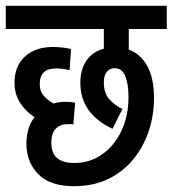

<svg xmlns="http://www.w3.org/2000/svg" viewBox="-20 -642 595 662"><path d="M236 -80Q290 -80 332.5 -110Q375 -140 399 -191.5Q423 -243 423 -307Q423 -352 412 -379.5Q401 -407 375 -407Q359 -407 348.5 -394.5Q338 -382 338 -358Q338 -322 355.5 -301.5Q373 -281 402 -266L368 -198Q314 -223 285.5 -262.5Q257 -302 257 -357Q257 -402 278 -433Q299 -464 338 -474V-542H0V-622H555V-542H424V-471Q465 -456 488 -414Q511 -372 511 -304Q511 -246 493.5 -192Q476 -138 441 -94.5Q406 -51 354.5 -25.5Q303 0 234 0Q153 0 112 -41.5Q71 -83 71 -148Q71 -171 77.5 -195Q84 -219 99 -238Q68 -258 49 -288Q30 -318 30 -357Q30 -414 66 -447Q102 -480 162 -480Q179 -480 196 -478Q213 -476 225 -473L220 -400Q208 -403 197.5 -404.5Q187 -406 173 -406Q117 -406 117 -352Q117 -327 131 -311.5Q145 -296 165 -285Q184 -291 205 -291Q225 -291 239 -288L233 -213Q229 -214 223 -214Q217 -214 213 -214Q188 -214 172.5 -198.5Q157 -183 157 -150Q157 -113 177.5 -96.5Q198 -80 236 -80Z"/></svg>

Font: Noto Sans ExtraCondensed Medium
Style: Regular
Weight: 500
Width: 2
Designer: Monotype Design Team
Foundry: Monotype Imaging Inc.
Version: Version 2.013; ttfautohint (v1.8.4.7-5d5b)